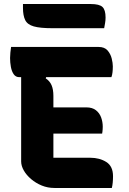

<svg xmlns="http://www.w3.org/2000/svg" viewBox="-20 -933 640 953"><path d="M35 -700H469Q499 -700 514 -682.5Q529 -665 534.5 -642.5Q540 -620 540 -604Q540 -588 538.5 -574.5Q537 -561 533 -550H76Q58 -550 48 -564.5Q38 -579 34 -601Q30 -623 30 -645Q30 -658 31.5 -672Q33 -686 35 -700ZM190 -400H409Q438 -400 456 -386Q474 -372 482 -350Q490 -328 490 -304Q490 -297 489.5 -291Q489 -285 488.5 -280Q488 -275 487 -270H190ZM250 0Q217 0 187.5 -12Q158 -24 134.5 -44Q111 -64 98 -87Q85 -110 85 -132Q85 -176 85 -220Q85 -264 85 -308.5Q85 -353 85 -397Q85 -441 85 -485Q85 -529 85 -573H216L207 -544Q227 -531 236 -510Q245 -489 245 -457Q245 -419 245 -380.5Q245 -342 245 -303.5Q245 -265 245 -226.5Q245 -188 245 -150H428Q474 -150 507.5 -129Q541 -108 541 -58Q541 -42 539.5 -26.5Q538 -11 535 0ZM94 -913H431Q473 -913 488.5 -898.5Q504 -884 504 -846Q504 -832 501.5 -818Q499 -804 497 -793H240Q179 -793 147.5 -802Q116 -811 105 -833.5Q94 -856 94 -894Q94 -899 94 -904Q94 -909 94 -913Z"/></svg>

Font: Recursive Monospace Casual ExtraBold
Style: Regular
Weight: 800
Version: Version 1.047